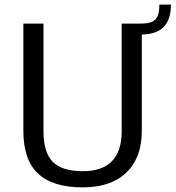

<svg xmlns="http://www.w3.org/2000/svg" viewBox="-20 -802 759 830"><path d="M338 8Q208 8 144.5 -51.5Q81 -111 81 -236V-700H168V-235Q168 -143 208 -102.5Q248 -62 338 -62Q506 -62 506 -235V-700H593V-236Q593 -176 575.5 -131Q558 -86 524.5 -54.5Q491 -23 444 -7.5Q397 8 338 8ZM592 -700Q634 -700 651.5 -717.5Q669 -735 669 -782H719Q719 -653 592 -653Z"/></svg>

Font: Pathway Extreme
Style: Regular
Weight: 400
Designer: Eduardo Rodriguez Tunni
Foundry: Eduardo Rodriguez Tunni
Version: Version 1.001;gftools[0.9.26]